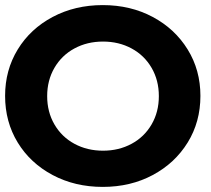

<svg xmlns="http://www.w3.org/2000/svg" viewBox="-25 -724 829 753"><path d="M-5 -348Q-5 -449 44.5 -530Q94 -611 181.5 -657.5Q269 -704 378 -704Q487 -704 574 -657.5Q661 -611 711 -530Q761 -449 761 -348Q761 -246 711 -165Q661 -84 574 -37.5Q487 9 378 9Q269 9 181.5 -37.5Q94 -84 44.5 -165Q-5 -246 -5 -348ZM598 -347Q598 -409 569.5 -458Q541 -507 491 -534Q441 -561 379 -561Q317 -561 267 -534Q217 -507 188.5 -458Q160 -409 160 -347Q160 -285 188.5 -236Q217 -187 267 -160Q317 -133 379 -133Q441 -133 491 -160Q541 -187 569.5 -236Q598 -285 598 -347Z"/></svg>

Font: Montserrat GRBold
Style: Regular
Weight: 700
Designer: Julieta Ulanovsky
Foundry: Julieta Ulanovsky
Version: Version 1.00 May 29, 2023, initial release